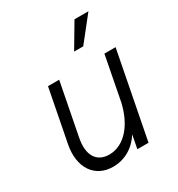

<svg xmlns="http://www.w3.org/2000/svg" viewBox="-176 -838 895 967"><g transform="rotate(-30 271.0 -354.5)"><path d="M201 16C269 16 328 -20 364 -78L349 0H414L511 -500H446L397 -246C370 -125 300 -47 214 -47C140 -47 106 -104 124 -196L183 -500H118L59 -196C35 -71 94 16 201 16ZM319 -585H372L483 -725H402Z"/></g></svg>

Font: Uncut Sans Book Italic
Style: Regular
Weight: 350
Italic angle: -11°
Designer: Kasper Nordkvist
Foundry: UNCUT.wtf
Version: Version 1.304;Glyphs 3.2 (3246)